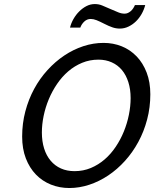

<svg xmlns="http://www.w3.org/2000/svg" viewBox="-20 -924 769 956"><path d="M728.5 -454.6Q728.5 -389.2 712.6 -329.1Q696.8 -269 668.7 -217.3Q640.6 -165.5 602.3 -123Q564 -80.6 519 -50.5Q474.1 -20.5 424.8 -4.2Q375.5 12.2 325.2 12.2Q276.4 12.2 233.6 -4.9Q190.9 -22 158.9 -54.9Q127 -87.9 108.6 -135.5Q90.3 -183.1 90.3 -244.1Q90.3 -309.6 106.2 -369.6Q122.1 -429.7 150.1 -481.4Q178.2 -533.2 216.8 -575.4Q255.4 -617.7 300.3 -647.7Q345.2 -677.7 395 -694.1Q444.8 -710.4 495.6 -710.4Q543.9 -710.4 586.2 -693.4Q628.4 -676.3 660.2 -643.3Q691.9 -610.4 710.2 -562.7Q728.5 -515.1 728.5 -454.6ZM351.1 -71.8Q394.5 -71.8 432.4 -87.6Q470.2 -103.5 501.2 -130.4Q532.2 -157.2 556.4 -193.4Q580.6 -229.5 596.9 -269.8Q613.3 -310.1 621.8 -352.8Q630.4 -395.5 630.4 -435.5Q630.4 -479.5 619.1 -514.9Q607.9 -550.3 587.2 -575.2Q566.4 -600.1 536.6 -613.5Q506.8 -627 470.2 -627Q426.8 -627 388.9 -611.3Q351.1 -595.7 319.8 -568.8Q288.6 -542 264.2 -506.1Q239.7 -470.2 222.9 -429.9Q206.1 -389.6 197.3 -346.9Q188.5 -304.2 188.5 -264.2Q188.5 -220.2 199.7 -184.6Q210.9 -148.9 232.2 -123.8Q253.4 -98.6 283.4 -85.2Q313.5 -71.8 351.1 -71.8ZM328.6 -786.6Q334 -808.6 345.9 -829.6Q357.9 -850.6 374.3 -866.9Q390.6 -883.3 410.4 -893.6Q430.2 -903.8 452.1 -903.8Q472.7 -903.8 490 -896.2Q507.3 -888.7 530.3 -878.9Q554.2 -868.7 569.6 -862.3Q585 -856 600.6 -856Q609.4 -856 617.2 -859.6Q625 -863.3 631.6 -869.1Q638.2 -875 643.3 -882.8Q648.4 -890.6 651.9 -898.9H703.1Q697.3 -876 685.3 -854.7Q673.3 -833.5 656.7 -817.4Q640.1 -801.3 619.6 -791.5Q599.1 -781.7 576.7 -781.7Q557.1 -781.7 539.1 -788.1Q521 -794.4 501 -804.7Q476.1 -817.4 460.7 -823.5Q445.3 -829.6 431.6 -829.6Q413.6 -829.6 399.9 -816.9Q386.2 -804.2 379.9 -786.6Z"/></svg>

Font: Andika New Basic
Style: Italic
Weight: 400
Italic angle: -14°
Designer: Victor Gaultney, Annie Olsen, Julie Remington, Don Collingsworth, Eric Hays
Foundry: SIL International
Version: Version 5.500